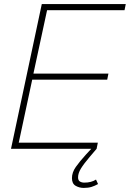

<svg xmlns="http://www.w3.org/2000/svg" viewBox="-20 -730 640 942"><path d="M34 0 185 -710H597L591 -680H211L144 -369H512L506 -339H138L72 -30H460L454 0ZM391 192Q369 192 351 181.5Q333 171 333 144Q333 116 352 89Q371 62 402 28L437 -10L454 0L420 40Q391 74 377 97Q363 120 363 140Q363 155 372 160.5Q381 166 394 166Q428 166 451 151L461 173Q445 182 429 187Q413 192 391 192Z"/></svg>

Font: Geist Mono Thin
Style: Italic
Weight: 100
Italic angle: -12°
Monospace: yes
Designer: Basement.studio, Andrés Briganti, Mateo Zaragoza
Foundry: Basement.studio, Vercel, Andrés Briganti, Guido Ferreyra, Mateo Zaragoza
Version: Version 1.500; ttfautohint (v1.8.4.7-5d5b)